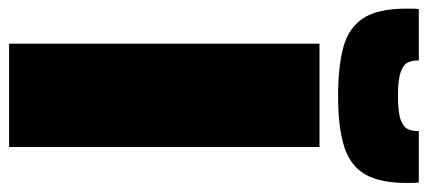

<svg xmlns="http://www.w3.org/2000/svg" viewBox="-322 -678 964 433"><g transform="rotate(90 160.5 -462.0)"><path d="M43 0V-700H276V0ZM161 -742Q96 -742 52 -753.5Q8 -765 -14 -798Q-36 -831 -36 -895Q-36 -902 -36 -909.5Q-36 -917 -35 -924H81Q81 -923 81 -922Q81 -921 81 -919Q81 -910 85 -900Q89 -890 106 -883.5Q123 -877 161 -877Q199 -877 215.5 -883.5Q232 -890 236 -900Q240 -910 240 -919Q240 -921 240 -922Q240 -923 240 -924H356Q357 -917 357 -909.5Q357 -902 357 -895Q357 -837 338 -803.5Q319 -770 276 -756Q233 -742 161 -742Z"/></g></svg>

Font: Georama ExtraCondensed Thin Black
Style: Regular
Weight: 900
Version: Version 1.001